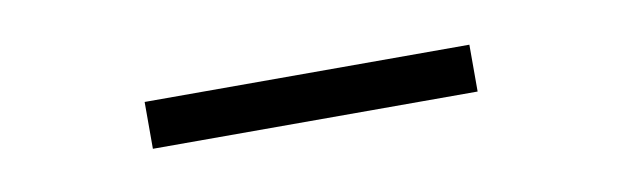

<svg xmlns="http://www.w3.org/2000/svg" viewBox="-23 -660 632 195"><g transform="rotate(-10 293.0 -562.0)"><path d="M460.4 -585.9V-537.6H125.5V-585.9Z"/></g></svg>

Font: Cascadia Mono ExtraLight
Style: Regular
Weight: 200
Monospace: yes
Designer: Aaron Bell
Foundry: Saja Typeworks
Version: Version 2404.023; ttfautohint (v1.8.4)